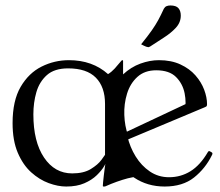

<svg xmlns="http://www.w3.org/2000/svg" viewBox="-20 -671 805 702"><path d="M364 -291Q364 -353 330.5 -387Q297 -421 229 -421Q179 -421 151.5 -396.5Q124 -372 113 -334Q102 -296 102 -253Q102 -153 141 -95Q180 -37 244 -37Q286 -37 312 -53Q338 -69 350.5 -86Q363 -103 364 -105ZM430 -123Q430 -92 440 -76.5Q450 -61 482 -57Q493 -56 493 -45V-36Q493 -24 479 -24Q466 -24 447 -19Q428 -14 407 -6.5Q386 1 366 10Q365 11 360 11H358Q356 11 356 8Q356 2 359.5 -29Q363 -60 368 -90H373Q371 -81 361.5 -64.5Q352 -48 334 -30.5Q316 -13 288.5 -1Q261 11 222 11Q192 11 158 -1.5Q124 -14 94 -41Q64 -68 45 -112.5Q26 -157 26 -221Q26 -303 55.5 -353.5Q85 -404 132 -427.5Q179 -451 232 -451Q318 -451 375 -400Q388 -408 399 -420Q410 -432 417.5 -441.5Q425 -451 427 -451Q430 -451 430 -449ZM755 -104Q731 -55 689.5 -22Q648 11 582 11Q519 11 470.5 -21.5Q422 -54 394 -107.5Q366 -161 366 -224Q366 -285 383.5 -328.5Q401 -372 430 -399Q459 -426 493.5 -438.5Q528 -451 561 -451Q606 -451 639.5 -435.5Q673 -420 694.5 -395.5Q716 -371 726.5 -343Q737 -315 737 -290Q737 -288 736.5 -285.5Q736 -283 734 -281.5Q732 -280 729 -279L407 -144L396 -167L681 -301L655 -263Q662 -295 655 -330Q648 -365 623.5 -389.5Q599 -414 551 -414Q509 -414 482.5 -390Q456 -366 444.5 -328.5Q433 -291 434.5 -250.5Q436 -210 448 -177L446 -172Q455 -133 476 -99Q497 -65 528 -44Q559 -23 598 -23Q641 -23 676.5 -45Q712 -67 740 -115Q743 -120 747 -118L754 -114Q759 -111 755 -104ZM496 -509Q521 -540 535 -560Q549 -580 558.5 -597.5Q568 -615 579 -639Q583 -646 589 -648.5Q595 -651 603 -651Q624 -651 632.5 -641Q641 -631 641 -614Q641 -589 623 -569.5Q605 -550 579 -533.5Q553 -517 529 -501Q527 -500 524.5 -499Q522 -498 520 -499Q516 -499 506 -504Z"/></svg>

Font: Young Serif Light
Style: Regular
Weight: 300
Designer: Bastien Sozeau
Foundry: NBR — Bastien Sozeau
Version: Version 5.001